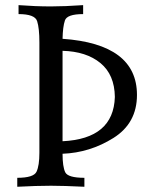

<svg xmlns="http://www.w3.org/2000/svg" viewBox="-20 -713 596 733"><path d="M302.2 0Q221.7 -3.9 174.8 -3.9Q120.1 -3.9 45.9 0V-34.2Q108.4 -34.2 119.4 -57.4Q130.4 -80.6 130.4 -129.9V-550.8Q130.4 -605 121.8 -632.1Q113.3 -659.2 50.8 -659.2V-693.4Q115.2 -688.5 174.8 -688.5Q227.1 -688.5 297.4 -693.4V-659.2Q235.8 -659.2 227.8 -634.8Q219.7 -610.4 218.8 -564.9Q502.9 -544.9 502.9 -350.6Q502.9 -242.7 413.1 -186.3Q323.2 -129.9 218.8 -126Q218.8 -76.7 229 -55.4Q239.3 -34.2 302.2 -34.2ZM218.8 -173.8Q413.6 -183.1 418.5 -342.8Q417.5 -427.7 363.5 -472.2Q309.6 -516.6 218.8 -519Z"/></svg>

Font: Almanac
Style: Regular
Weight: 400
Designer: Eden's Almanac
Version: Version 3.501;March 28, 2021;FontCreator 13.0.0.2683 64-bit